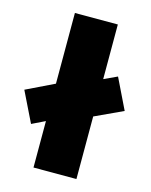

<svg xmlns="http://www.w3.org/2000/svg" viewBox="-133 -792 681 864"><g transform="rotate(15 207.5 -360.0)"><path d="M46 -186.5 -23 -327.5 207.5 -439V-419L369 -494L438 -352L207.5 -245V-265ZM107.5 0V-720H307.5V0Z"/></g></svg>

Font: Geologica Thin Roman Black
Style: Regular
Weight: 900
Version: Version 1.010;gftools[0.9.28]